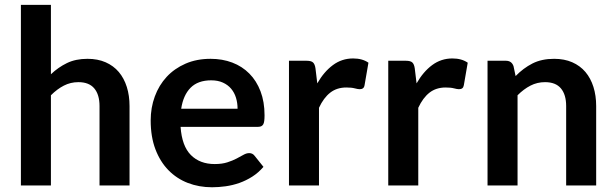

<svg xmlns="http://www.w3.org/2000/svg" viewBox="-20 -763 2528 790"><path d="M66 0V-743H189.5V-457.5Q219.5 -486 255.5 -503.5Q291.5 -521 340 -521Q382 -521 414.5 -506.8Q447 -492.5 468.8 -466.8Q490.5 -441 501.8 -405.2Q513 -369.5 513 -326.5V0H389.5V-326.5Q389.5 -373.5 368 -399.2Q346.5 -425 302.5 -425Q270.5 -425 242.8 -410.8Q215 -396.5 189.5 -371V0Z M846.5 -521Q895 -521 935.8 -505.5Q976.5 -490 1006 -460.2Q1035.5 -430.5 1052 -387.2Q1068.5 -344 1068.5 -288.5Q1068.5 -274.5 1067.2 -265.2Q1066 -256 1062.8 -250.8Q1059.5 -245.5 1054 -243.2Q1048.5 -241 1040 -241H723Q728.5 -162 765.5 -125Q802.5 -88 863.5 -88Q893.5 -88 915.2 -95Q937 -102 953.2 -110.5Q969.5 -119 981.8 -126Q994 -133 1005.5 -133Q1019.5 -133 1028 -121.5L1064 -76.5Q1043.5 -52.5 1018 -36.2Q992.5 -20 964.8 -10.2Q937 -0.5 908.2 3.5Q879.5 7.5 852.5 7.5Q799 7.5 753 -10.2Q707 -28 673 -62.8Q639 -97.5 619.5 -148.8Q600 -200 600 -267.5Q600 -320 617 -366.2Q634 -412.5 665.8 -446.8Q697.5 -481 743.2 -501Q789 -521 846.5 -521ZM849 -432.5Q794.5 -432.5 764.2 -402Q734 -371.5 725.5 -315.5H957.5Q957.5 -339.5 951 -360.8Q944.5 -382 931 -398Q917.5 -414 897 -423.2Q876.5 -432.5 849 -432.5Z M1169 0V-513H1241.5Q1260.5 -513 1268 -506Q1275.5 -499 1278 -482L1285.5 -420Q1313 -468 1349.8 -495.2Q1386.5 -522.5 1433 -522.5Q1471 -522.5 1496 -505L1480 -412.5Q1478.5 -403.5 1473.5 -399.8Q1468.5 -396 1460 -396Q1452.5 -396 1439.5 -399.5Q1426.5 -403 1405 -403Q1366 -403 1338.8 -381.8Q1311.5 -360.5 1292.5 -319.5V0Z M1577.5 0V-513H1650Q1669 -513 1676.5 -506Q1684 -499 1686.5 -482L1694 -420Q1721.5 -468 1758.2 -495.2Q1795 -522.5 1841.5 -522.5Q1879.5 -522.5 1904.5 -505L1888.5 -412.5Q1887 -403.5 1882 -399.8Q1877 -396 1868.5 -396Q1861 -396 1848 -399.5Q1835 -403 1813.5 -403Q1774.5 -403 1747.2 -381.8Q1720 -360.5 1701 -319.5V0Z M1986 0V-513H2061.5Q2085.5 -513 2093 -490.5L2101.5 -450Q2133 -482.5 2170.8 -501.8Q2208.5 -521 2260 -521Q2302 -521 2334.5 -506.8Q2367 -492.5 2388.8 -466.8Q2410.5 -441 2421.8 -405.2Q2433 -369.5 2433 -326.5V0H2309.5V-326.5Q2309.5 -373.5 2288 -399.2Q2266.5 -425 2222.5 -425Q2190.5 -425 2162.8 -410.8Q2135 -396.5 2109.5 -371V0Z"/></svg>

Font: Lato TR
Style: Bold
Weight: 700
Designer: Lukasz Dziedzic
Foundry: tyPoland Lukasz Dziedzic
Version: Version 1.104 2013